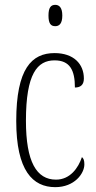

<svg xmlns="http://www.w3.org/2000/svg" viewBox="-20 -762 398 792"><path d="M208 -654C224 -654 237 -664 237 -698C237 -731 224 -742 208 -742C190 -742 180 -731 180 -698C180 -664 190 -654 208 -654ZM208 10C287 10 328 -46 328 -84C328 -100 325 -108 318 -114C303 -69 269 -21 211 -21C131 -21 87 -94 87 -264C87 -458 134 -513 205 -513C268 -513 289 -473 289 -401C311 -401 326 -411 326 -438C326 -498 284 -543 205 -543C111 -543 47 -479 47 -263C47 -58 115 10 208 10Z"/></svg>

Font: Noto Serif Thai ExtraCondensed ExtraLight
Style: Regular
Weight: 200
Width: 2
Designer: Monotype Design Team
Foundry: Monotype Imaging Inc.
Version: Version 2.002